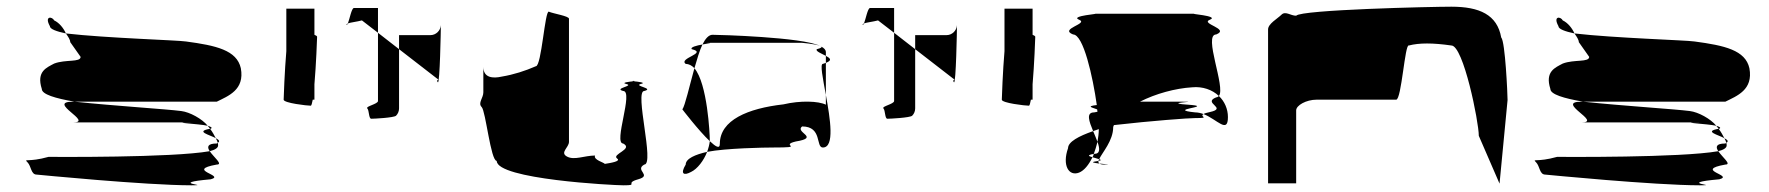

<svg xmlns="http://www.w3.org/2000/svg" viewBox="-20 -736 5290 574"><path d="M62 -251C74 -239 72 -214 90 -214C90 -214 416 -182 552 -182C617 -182 476 -188 610 -200C656 -212 532 -227 628 -244C648 -244 619 -266 607 -284C493 -264 140 -267 125 -267C64 -250 50 -263 62 -251ZM105 -470C105 -454 145 -442 203 -432H628C662 -449 712 -467 700 -532C688 -586 626 -600 536 -612C511 -616 299 -622 177 -636C184 -626 190 -617 190 -610L221 -566C221 -549 176 -559 142 -546C120 -534 88 -523 105 -470ZM129 -658C112 -689 136 -687 142 -675C157 -668 170 -652 177 -636C149 -642 129 -649 129 -658ZM198 -370C262 -370 117 -432 198 -432H203C327 -419 476 -410 522 -404C547 -401 584 -381 601 -360C575 -366 479 -370 552 -370ZM601 -360C603 -357 606 -354 608 -351H610C616 -354 611 -357 601 -360ZM607 -284C599 -296 599 -307 628 -307C629 -308 630 -308 631 -309C632 -306 632 -303 632 -301C632 -294 623 -288 607 -284ZM608 -351C615 -342 621 -331 625 -323C607 -333 562 -343 608 -351ZM625 -323C628 -318 630 -313 631 -309C639 -314 634 -318 625 -323Z M828 -438C828 -428 898 -420 909 -420C911 -420 913 -427 915 -438H920V-484C925 -542 928 -620 928 -626C928 -628 925 -630 920 -632V-710H836V-583C831 -525 828 -444 828 -438Z M1016 -662C1017 -661 1019 -663 1020 -666C1017 -665 1015 -663 1016 -662ZM1020 -666C1025 -678 1031 -712 1038 -712H1110V-638L1062 -675C1047 -671 1028 -669 1020 -666ZM1078 -412C1084 -406 1082 -381 1090 -381C1099 -381 1157 -384 1164 -390C1170 -396 1173 -404 1173 -412V-589L1110 -638V-434C1110 -425 1072 -418 1078 -412ZM1173 -589V-631H1267C1283 -631 1297 -644 1298 -661C1298 -647 1295 -484 1289 -490C1282 -497 1296 -500 1288 -500ZM1298 -662C1298 -662 1298 -661 1298 -661C1298 -661 1298 -662 1298 -662Z M1420 -416C1432 -404 1447 -255 1465 -255C1465 -200 1813 -182 1844 -182C1892 -182 1845 -188 1888 -200C1931 -212 1876 -227 1906 -244C1938 -244 1876 -464 1906 -464C1938 -472 1872 -479 1896 -485C1914 -489 1886 -492 1874 -493C1863 -492 1835 -489 1852 -485C1878 -479 1813 -472 1843 -464C1875 -464 1813 -307 1843 -307C1875 -290 1807 -275 1825 -262C1837 -254 1807 -249 1788 -246C1787 -250 1753 -258 1759 -271C1727 -271 1697 -256 1675 -268C1653 -280 1681 -295 1681 -312V-680C1681 -688 1635 -695 1621 -701C1609 -707 1599 -538 1582 -538C1550 -524 1516 -513 1480 -507C1454 -501 1425 -503 1425 -536V-460C1425 -443 1408 -428 1420 -416ZM1874 -493C1869 -494 1867 -494 1874 -494C1881 -494 1879 -494 1874 -493Z M2020 -409C2020 -409 2069 -345 2102 -314V-318C2102 -335 2095 -486 2056 -532C2041 -478 2028 -420 2020 -409ZM2030 -244C2013 -216 2024 -210 2046 -222C2065 -231 2084 -256 2094 -282C2059 -274 2030 -262 2030 -244ZM2030 -545C2007 -562 2097 -577 2048 -589C2043 -595 2063 -600 2080 -603C2071 -584 2064 -559 2056 -532C2049 -540 2039 -545 2030 -545ZM2080 -603C2099 -607 2115 -608 2092 -608H2378C2375 -608 2417 -605 2431 -599C2378 -625 2130 -632 2110 -632C2099 -632 2089 -621 2080 -603ZM2094 -282C2098 -293 2101 -304 2102 -314C2120 -297 2132 -290 2132 -306C2132 -377 2216 -412 2322 -424C2373 -436 2427 -434 2449 -423V-452C2462 -381 2476 -295 2440 -295C2418 -295 2439 -358 2378 -358C2355 -340 2433 -325 2359 -313C2308 -301 2393 -295 2290 -295C2266 -295 2150 -293 2094 -282ZM2422 -589C2417 -583 2436 -576 2449 -569V-580C2449 -587 2444 -592 2435 -597C2438 -595 2435 -592 2422 -589ZM2431 -599C2433 -598 2434 -598 2435 -597C2434 -598 2432 -598 2431 -599ZM2440 -545C2431 -545 2440 -502 2449 -452V-548ZM2449 -548V-569C2462 -562 2469 -556 2449 -548Z M2559 -662C2560 -661 2562 -663 2563 -666C2560 -665 2558 -663 2559 -662ZM2563 -666C2568 -678 2574 -712 2581 -712H2653V-638L2605 -675C2590 -671 2571 -669 2563 -666ZM2621 -412C2627 -406 2625 -381 2633 -381C2642 -381 2700 -384 2707 -390C2713 -396 2716 -404 2716 -412V-589L2653 -638V-434C2653 -425 2615 -418 2621 -412ZM2716 -589V-631H2810C2826 -631 2840 -644 2841 -661C2841 -647 2838 -484 2832 -490C2825 -497 2839 -500 2831 -500ZM2841 -662C2841 -662 2841 -661 2841 -661C2841 -661 2841 -662 2841 -662Z M2975 -438C2975 -428 3045 -420 3056 -420C3058 -420 3060 -427 3062 -438H3067V-484C3072 -542 3075 -620 3075 -626C3075 -628 3072 -630 3067 -632V-710H2983V-583C2978 -525 2975 -444 2975 -438Z M3173 -293C3155 -242 3175 -208 3206 -220C3221 -226 3235 -243 3246 -266C3235 -269 3228 -272 3250 -276C3254 -287 3258 -299 3261 -312C3257 -322 3253 -333 3248 -344C3205 -329 3173 -312 3173 -293ZM3188 -633C3145 -650 3236 -665 3206 -677C3176 -689 3276 -695 3251 -695H3553C3526 -695 3628 -689 3597 -677C3567 -665 3658 -650 3616 -633C3576 -633 3645 -475 3624 -449C3604 -468 3575 -478 3544 -475C3494 -472 3435 -456 3388 -432H3513C3582 -432 3436 -429 3544 -422C3602 -416 3466 -409 3553 -400C3561 -400 3570 -398 3578 -395C3564 -387 3601 -383 3553 -383C3534 -383 3424 -375 3310 -362C3310 -360 3308 -358 3308 -356C3308 -315 3275 -280 3266 -260C3261 -262 3252 -264 3246 -266C3248 -269 3249 -272 3250 -276H3251C3270 -276 3268 -292 3261 -312C3263 -324 3265 -337 3265 -350C3259 -348 3254 -346 3248 -344C3236 -373 3226 -400 3251 -400C3255 -401 3259 -401 3261 -402C3261 -404 3260 -407 3260 -409C3248 -414 3224 -418 3259 -422C3247 -507 3219 -633 3188 -633ZM3259 -254C3261 -254 3263 -255 3264 -255C3263 -252 3264 -249 3267 -247C3251 -249 3237 -251 3259 -254ZM3264 -255C3274 -257 3272 -258 3266 -260C3265 -258 3264 -257 3264 -255ZM3267 -247C3270 -245 3274 -244 3282 -244C3305 -244 3285 -245 3267 -247ZM3578 -395C3619 -379 3651 -335 3651 -386C3651 -410 3641 -433 3624 -449C3622 -447 3619 -445 3616 -445C3573 -428 3652 -413 3597 -401C3587 -399 3581 -397 3578 -395Z M3771 -188H3855V-406C3855 -421 3885 -438 3916 -438H4154C4170 -438 4180 -607 4192 -600C4223 -608 4263 -608 4319 -600C4355 -600 4401 -372 4401 -330L4463 -187L4487 -437C4487 -454 4480 -612 4468 -624C4456 -692 4403 -716 4319 -716C4260 -716 3869 -707 3855 -689C3838 -689 3823 -704 3811 -692C3799 -680 3771 -665 3771 -648Z M4572 -251C4584 -239 4582 -214 4600 -214C4600 -214 4926 -182 5062 -182C5127 -182 4986 -188 5120 -200C5166 -212 5042 -227 5138 -244C5158 -244 5129 -266 5117 -284C5003 -264 4650 -267 4635 -267C4574 -250 4560 -263 4572 -251ZM4615 -470C4615 -454 4655 -442 4713 -432H5138C5172 -449 5222 -467 5210 -532C5198 -586 5136 -600 5046 -612C5021 -616 4809 -622 4687 -636C4694 -626 4700 -617 4700 -610L4731 -566C4731 -549 4686 -559 4652 -546C4630 -534 4598 -523 4615 -470ZM4639 -658C4622 -689 4646 -687 4652 -675C4667 -668 4680 -652 4687 -636C4659 -642 4639 -649 4639 -658ZM4708 -370C4772 -370 4627 -432 4708 -432H4713C4837 -419 4986 -410 5032 -404C5057 -401 5094 -381 5111 -360C5085 -366 4989 -370 5062 -370ZM5111 -360C5113 -357 5116 -354 5118 -351H5120C5126 -354 5121 -357 5111 -360ZM5117 -284C5109 -296 5109 -307 5138 -307C5139 -308 5140 -308 5141 -309C5142 -306 5142 -303 5142 -301C5142 -294 5133 -288 5117 -284ZM5118 -351C5125 -342 5131 -331 5135 -323C5117 -333 5072 -343 5118 -351ZM5135 -323C5138 -318 5140 -313 5141 -309C5149 -314 5144 -318 5135 -323Z"/></svg>

Font: bitstorm
Style: ultext
Weight: 400
Version: Version 0.2